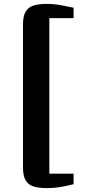

<svg xmlns="http://www.w3.org/2000/svg" viewBox="-20 -824 492 981"><path d="M217.5 137Q180 137 153 129.2Q126 121.5 111.8 98.8Q97.5 76 97.5 31V-698Q97.5 -743.5 111.8 -766Q126 -788.5 153 -796.2Q180 -804 217.5 -804Q257.5 -804 291.5 -797.5Q325.5 -791 356 -784.5V-731.5H232V63.5H356V117Q325.5 125 291.5 131Q257.5 137 217.5 137Z"/></svg>

Font: Merriweather 20pt ExtraBold
Style: Regular
Weight: 800
Version: Version 2.100